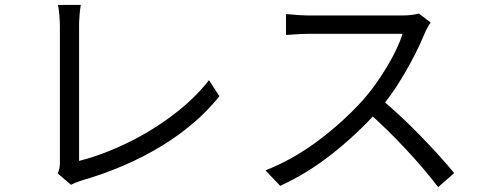

<svg xmlns="http://www.w3.org/2000/svg" viewBox="-20 -746 1993 792"><path d="M227.1 -78V-637.5Q227.1 -658.6 224.9 -683.4Q222.7 -708.3 219.2 -725.7H313.2Q309.8 -704.2 308 -682Q306.2 -659.8 306.2 -638.1V-82.2Q401.7 -106.4 503.3 -155.5Q604.9 -204.5 694.1 -272Q783.3 -339.5 842 -415.4L885.1 -349Q791.4 -231.9 645 -142.9Q498.7 -54 313.4 -0.4Q290.3 7.2 272.8 16.2L217.9 -30.8Q223.4 -42.1 225.2 -52.7Q227.1 -63.2 227.1 -78Z M1732.9 -611Q1700.4 -531.2 1647.9 -441.3Q1595.5 -351.3 1538.3 -287.7Q1450.7 -190.3 1348.4 -110Q1246.1 -29.7 1135.7 20.6L1075 -43.2Q1186.3 -86.7 1290.7 -164.4Q1395.1 -242.2 1477.4 -333.5Q1528.6 -391.5 1575.4 -469.2Q1622.3 -547 1640.4 -606.7H1257.9Q1225 -606.7 1174.4 -602.7L1159.8 -601.9V-688.1Q1181.4 -685.8 1208.9 -684Q1236.5 -682.1 1257.9 -682.1H1636Q1658.3 -682.1 1677.1 -684.4Q1695.9 -686.6 1708 -690.1L1756.5 -653Q1750.7 -645.1 1743.9 -633Q1737.1 -620.8 1732.9 -611ZM1853.5 -31.9 1787.4 25.9Q1731.6 -47.9 1652.5 -132.4Q1573.5 -216.9 1496.7 -284.2L1551 -337.8Q1625.9 -276.4 1711.9 -188.3Q1797.9 -100.2 1853.5 -31.9Z"/></svg>

Font: Min Sans VF VF
Style: Regular
Weight: 400
Designer: Jinseong-Kim, NotoSansCJK, Nunito
Foundry: Jinseong-Kim
Version: Version 1.420;Glyphs 3.1.2 (3151)